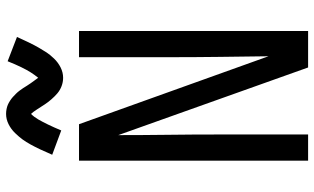

<svg xmlns="http://www.w3.org/2000/svg" viewBox="-216 -792 1009 616"><g transform="rotate(-90 288.0 -484.5)"><path d="M346 -786Q363 -786 379 -794Q395 -802 407.5 -815Q420 -828 427.5 -839.5Q435 -851 443 -865Q451 -879 459.5 -896.5Q468 -914 477 -934L399 -964Q389 -939 380 -920.5Q371 -902 363 -889.5Q355 -877 346 -866Q342 -871 337.5 -877.5Q333 -884 328.5 -890Q324 -896 320.5 -902Q317 -908 313 -914Q309 -920 304.5 -926Q300 -932 294.5 -937.5Q289 -943 284 -947.5Q279 -952 272 -956.5Q265 -961 259 -963.5Q253 -966 245.5 -967.5Q238 -969 230 -969Q213 -969 197 -961Q181 -953 168.5 -940Q156 -927 148 -916Q140 -905 132 -890.5Q124 -876 116 -859Q108 -842 99 -821L177 -792Q187 -816 196 -834.5Q205 -853 212.5 -866Q220 -879 230 -889Q236 -883 245 -869Q254 -855 260.5 -845Q267 -835 276.5 -824Q286 -813 296 -804.5Q306 -796 319 -791Q332 -786 346 -786ZM80 0H164V-294Q164 -373 163 -451.5Q162 -530 162 -609L379 0H496V-735H412V-441Q412 -362 413 -283.5Q414 -205 415 -127L197 -735H80Z"/></g></svg>

Font: Iosevka SS01 Extended
Style: Regular
Weight: 400
Width: 7
Monospace: yes
Designer: Belleve Invis
Foundry: Belleve Invis
Version: Version 3.4.7; ttfautohint (v1.8.3)